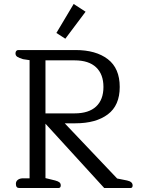

<svg xmlns="http://www.w3.org/2000/svg" viewBox="-20 -947 708 967"><path d="M264 -781 351 -927 411 -888 309 -752ZM60 -21Q60 -34 70 -41.5Q80 -49 97 -49H129V-644L96 -649Q76 -655 67 -661Q58 -667 58 -678Q58 -686 62 -690.5Q66 -695 72 -695H360Q463 -695 523 -649Q583 -603 583 -509Q583 -416 523 -371Q463 -326 360 -326H306L570 -48L620 -38Q648 -32 648 -13Q648 0 637 0H505L209 -324V-50L258 -38Q273 -34 279.5 -28.5Q286 -23 286 -13Q286 0 274 0H77Q60 0 60 -21ZM356 -376Q427 -376 464 -410.5Q501 -445 501 -509Q501 -573 464 -608Q427 -643 356 -643H209V-376Z"/></svg>

Font: Maitree
Style: Regular
Weight: 400
Designer: CadsonDemak Team
Foundry: CadsonDemak
Version: Version 1.000